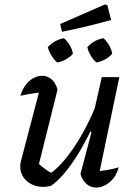

<svg xmlns="http://www.w3.org/2000/svg" viewBox="-20 -837 604 864"><path d="M239 -434 152 -86 146 -108Q164 -90 184 -75.5Q204 -61 222 -55L201 -52Q257 -91 313 -174Q369 -257 418 -376L431 -341Q404 -278 376.5 -224.5Q349 -171 321 -127.5Q293 -84 265 -52Q237 -20 210 -1Q191 4 176 4Q131 4 101 -22Q71 -48 71 -89Q71 -104 76 -119L166 -462L205 -425Q169 -422 135.5 -417.5Q102 -413 72 -406Q80 -434 95 -454Q110 -474 129.5 -485Q149 -496 170 -496Q193 -496 211.5 -480.5Q230 -465 239 -434ZM342 -54 392 -243 383 -246 438 -490H517L420 -26L403 -66Q432 -67 459.5 -71.5Q487 -76 514 -84Q507 -56 491.5 -36Q476 -16 455 -4.5Q434 7 413 7Q388 7 369.5 -9Q351 -25 342 -54ZM259 -694 251 -729 452 -817 463 -814 480 -747Q430 -733 376.5 -720Q323 -707 259 -694ZM237 -556Q222 -570 211 -588Q200 -606 195 -625Q210 -641 229 -651.5Q248 -662 268 -665Q283 -652 294 -633.5Q305 -615 308 -595Q295 -580 276 -569.5Q257 -559 237 -556ZM414 -556Q399 -569 388 -587.5Q377 -606 373 -625Q386 -640 405.5 -651Q425 -662 446 -665Q461 -651 471.5 -632.5Q482 -614 485 -595Q472 -580 452.5 -569.5Q433 -559 414 -556Z"/></svg>

Font: Piazzolla Thin Medium
Style: Italic
Weight: 500
Italic angle: -11.3°
Version: Version 2.005